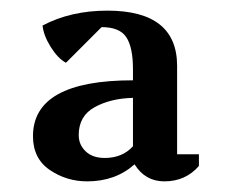

<svg xmlns="http://www.w3.org/2000/svg" viewBox="-20 -735 432 361"><path d="M42 -479Q42 -584 230 -584V-605Q230 -646 217.5 -665Q205 -684 171 -684L104 -617Q89 -625 75.5 -646.5Q62 -668 60 -687Q113 -715 182 -715Q313 -715 313 -611V-445H354V-423Q329 -394 289 -394Q253 -394 233 -426Q197 -394 144 -394Q105 -394 73.5 -415.5Q42 -437 42 -479ZM128 -481Q128 -463 141 -450.5Q154 -438 177 -438Q210 -438 230 -460V-551Q188 -550 158 -533.5Q128 -517 128 -481Z"/></svg>

Font: Volkhov
Style: Regular
Weight: 400
Designer: Cyreal (www.cyreal.org)
Foundry: Cyreal (www.cyreal.org)
Version: Version 1.010